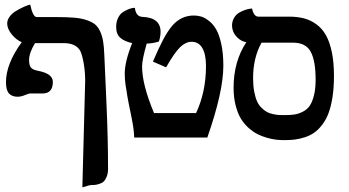

<svg xmlns="http://www.w3.org/2000/svg" viewBox="-20 -596 1511 832"><path d="M164.1 -190.9H141.1H108.9Q106.4 -190.9 90.8 -185.1Q72.3 -176.8 56.2 -176.8Q32.2 -176.8 19 -190.9Q5.9 -205.1 5.9 -240.2Q5.9 -319.3 74.2 -413.1Q49.3 -423.8 30.3 -447.8Q11.2 -471.7 11.2 -494.1Q11.2 -509.3 21.5 -523.4Q31.7 -537.6 46.4 -546.6Q61 -555.7 75.7 -562.7Q90.3 -569.8 100.6 -573.2L110.8 -576.2Q122.6 -522 139.2 -522H225.1Q270 -522 300.3 -519.5Q330.6 -517.1 354.2 -509.3Q377.9 -501.5 391.4 -490.7Q404.8 -480 413.8 -460.2Q422.9 -440.4 426.8 -417Q430.7 -394 432.1 -356.9L441.9 -134.8Q448.2 11.2 448.2 134.8Q448.2 154.8 442.6 168.9Q437 183.1 429.7 190.2Q422.4 197.3 410.4 200.9Q398.4 204.6 390.9 205.3Q383.3 206.1 372.1 206.1Q369.1 206.1 336.9 215.8L349.1 -246.1Q349.1 -284.7 342.8 -321Q336.4 -357.4 328.1 -375Q309.1 -409.2 255.9 -409.2H131.8Q106 -366.7 106 -335.9Q106 -313.5 113.8 -303.5Q121.6 -293.5 145 -289.1Q209 -276.9 209 -241.2Q209 -190.9 164.1 -190.9Z M520.5 -275.9Q520.5 -329.1 552.7 -409.2Q519 -416.5 501.2 -432.4Q483.4 -448.2 483.4 -479Q483.4 -501.5 491.7 -518.3Q500 -535.2 512 -543Q523.9 -550.8 535.9 -555.7Q547.9 -560.5 556.2 -561.5L564.5 -562Q568.8 -524.4 596.7 -522.9Q675.8 -520 675.8 -458Q675.8 -437.5 668.5 -416Q639.6 -407.2 615.7 -407.2Q595.7 -336.9 595.7 -308.1Q595.7 -229 647.5 -106H829.6Q872.6 -197.8 872.6 -310.1Q872.6 -360.8 856.7 -387.9Q840.8 -415 810.5 -415Q785.2 -415 761 -392.1Q736.8 -369.1 699.7 -304.2L642.6 -329.1Q668 -388.2 687 -424.3Q706.1 -460.4 726.6 -484.9Q765.1 -528.8 819.8 -528.8Q836.4 -528.8 852.1 -524.2Q867.7 -519.5 885.7 -505.4Q903.8 -491.2 917 -468.3Q930.2 -445.3 939 -404.8Q947.8 -364.3 947.8 -311Q947.8 -198.2 878.4 0H561.5Q561.5 -9.3 560.3 -20.5Q559.1 -31.7 558.3 -39.1Q557.6 -46.4 554.9 -61Q552.2 -75.7 551.3 -80.1L546.9 -103Q543 -121.1 542.5 -124Q541 -130.4 537.4 -149.4Q533.7 -168.5 532.2 -177.2L528.3 -202.1Q525.4 -218.8 523.9 -229Q522.5 -239.3 521.5 -252.2Q520.5 -265.1 520.5 -275.9Z M1249.5 -411.1H1113.3Q1076.7 -345.2 1076.7 -257.8Q1076.7 -225.1 1081.5 -199.5Q1086.4 -173.8 1093.8 -157.2Q1101.1 -140.6 1113.5 -128.7Q1126 -116.7 1136.5 -110.8Q1147 -105 1162.8 -101.6Q1178.7 -98.1 1188.7 -97.7Q1198.7 -97.2 1214.4 -97.2Q1238.8 -97.2 1256.1 -99.9Q1273.4 -102.5 1292 -111.8Q1310.5 -121.1 1321.8 -137.2Q1333 -153.3 1340.3 -181.9Q1347.7 -210.4 1347.7 -250Q1347.7 -332.5 1326.4 -371.8Q1305.2 -411.1 1249.5 -411.1ZM1211.4 11.2Q1193.8 11.2 1176.5 9.3Q1159.2 7.3 1136.7 1Q1114.3 -5.4 1094.7 -15.4Q1075.2 -25.4 1055.9 -43Q1036.6 -60.5 1022.9 -83.5Q1009.3 -106.4 1000.7 -140.6Q992.2 -174.8 992.2 -215.8Q992.2 -329.6 1047.4 -413.1Q1025.9 -417 1011 -431.2Q996.1 -445.3 990.7 -459Q985.4 -472.7 985.4 -483.9Q985.4 -503.9 994.4 -518.8Q1003.4 -533.7 1016.1 -541Q1028.8 -548.3 1041.5 -552.7Q1054.2 -557.1 1063 -558.1L1072.3 -559.1Q1079.6 -523.9 1099.6 -523.9H1232.4Q1268.6 -523.9 1297.4 -516.4Q1326.2 -508.8 1351.1 -490.7Q1376 -472.7 1392.3 -443.6Q1408.7 -414.6 1418 -370.1Q1427.2 -325.7 1427.2 -267.1Q1427.2 -215.8 1420.7 -174.3Q1414.1 -132.8 1403.1 -104.2Q1392.1 -75.7 1375.5 -54.4Q1358.9 -33.2 1341.1 -20.8Q1323.2 -8.3 1300.3 -1Q1277.3 6.3 1256.8 8.8Q1236.3 11.2 1211.4 11.2Z"/></svg>

Font: Linux Libertine G
Style: Bold
Weight: 700
Designer: Philipp H. Poll
Foundry: Philipp H. Poll
Version: Version 5.0.3